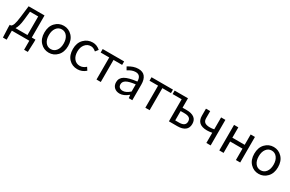

<svg xmlns="http://www.w3.org/2000/svg" viewBox="165 -1949 5332 3534"><g transform="rotate(30 2830.5 -182.5)"><path d="M205 -285Q189 -140 145 -74H399V-469H225ZM110 0V192H31L22 -17V-74H48Q74 -88 91.5 -134.5Q109 -181 124 -303L153 -543H491V-74H569V-17L560 192H481V0Z M645 -271Q645 -402 718.5 -479.5Q792 -557 897 -557Q1002 -557 1075.5 -479.5Q1149 -402 1149 -271Q1149 -141 1075.5 -64Q1002 13 897 13Q792 13 718.5 -64Q645 -141 645 -271ZM897 -481Q827 -481 783.5 -423Q740 -365 740 -271Q740 -177 783 -120Q826 -63 897 -63Q968 -63 1011.5 -120Q1055 -177 1055 -271Q1055 -365 1011.5 -423Q968 -481 897 -481Z M1506 13Q1395 13 1323 -63Q1251 -139 1251 -271Q1251 -402 1327.5 -479.5Q1404 -557 1513 -557Q1599 -557 1672 -493L1625 -433Q1570 -481 1517 -481Q1442 -481 1394 -422.5Q1346 -364 1346 -271Q1346 -177 1392.5 -120Q1439 -63 1514 -63Q1583 -63 1642 -117L1682 -56Q1605 13 1506 13Z M1909 0V-469H1727V-543H2183V-469H2000V0Z M2404 13Q2334 13 2289.5 -28Q2245 -69 2245 -141Q2245 -229 2324.5 -276.5Q2404 -324 2579 -344Q2579 -481 2467 -481Q2390 -481 2304 -423L2268 -486Q2379 -557 2482 -557Q2578 -557 2624 -498Q2670 -439 2670 -334V0H2595L2587 -65H2584Q2490 13 2404 13ZM2430 -60Q2498 -60 2579 -132V-284Q2446 -268 2390 -235Q2334 -202 2334 -147Q2334 -103 2360.5 -81.5Q2387 -60 2430 -60Z M2947 0V-469H2765V-543H3221V-469H3038V0Z M3448 0V-469H3256V-543H3540V-343H3630Q3731 -343 3788.5 -301Q3846 -259 3846 -173Q3846 -86 3788.5 -43Q3731 0 3630 0ZM3540 -73H3621Q3757 -73 3757 -173Q3757 -224 3724 -248Q3691 -272 3621 -272H3540Z M4244 0V-217Q4187 -205 4137 -205Q3922 -205 3922 -394V-543H4012V-394Q4012 -334 4046.5 -307Q4081 -280 4156 -280Q4200 -280 4244 -290V-543H4335V0Z M4519 0V-543H4610V-323H4872V-543H4963V0H4872V-242H4610V0Z M5106 -271Q5106 -402 5179.5 -479.5Q5253 -557 5358 -557Q5463 -557 5536.5 -479.5Q5610 -402 5610 -271Q5610 -141 5536.5 -64Q5463 13 5358 13Q5253 13 5179.5 -64Q5106 -141 5106 -271ZM5358 -481Q5288 -481 5244.5 -423Q5201 -365 5201 -271Q5201 -177 5244 -120Q5287 -63 5358 -63Q5429 -63 5472.5 -120Q5516 -177 5516 -271Q5516 -365 5472.5 -423Q5429 -481 5358 -481Z"/></g></svg>

Font: Noto Sans SC
Style: Regular
Weight: 400
Designer: Ryoko NISHIZUKA  (kana, bopomofo & ideographs); Paul D. Hunt (Latin, Greek & Cyrillic); Sandoll Communications , Soo-you
Foundry: Adobe
Version: Version 2.002;hotconv 1.0.116;makeotfexe 2.5.65601